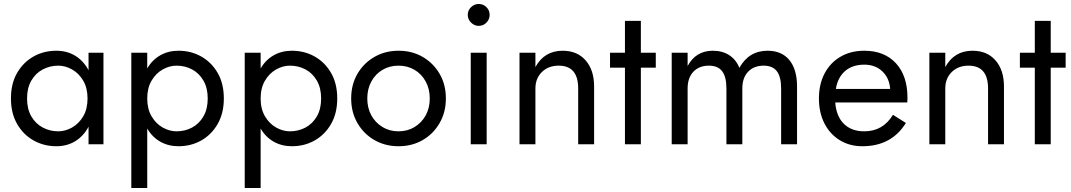

<svg xmlns="http://www.w3.org/2000/svg" viewBox="-20 -725 5381 965"><path d="M35 -230Q35 -305 66 -358.5Q97 -412 148.5 -441Q200 -470 263 -470Q317 -470 358.5 -444.5Q400 -419 425 -372V-460H500V0H425V-88Q400 -41 358.5 -15.5Q317 10 263 10Q201 10 149 -19Q97 -48 66 -102Q35 -156 35 -230ZM116 -230Q116 -177 137.5 -140Q159 -103 195 -84Q231 -65 273 -65Q308 -65 342 -84Q376 -103 398 -140Q420 -177 420 -230Q420 -283 398 -320Q376 -357 342 -376Q308 -395 273 -395Q231 -395 195 -376Q159 -357 137.5 -320Q116 -283 116 -230Z M720 220H640V-460H720V-381Q745 -424 785.5 -447Q826 -470 877 -470Q940 -470 991.5 -441Q1043 -412 1074 -358.5Q1105 -305 1105 -230Q1105 -156 1074 -102Q1043 -48 991.5 -19Q940 10 877 10Q826 10 785.5 -13Q745 -36 720 -79ZM1024 -230Q1024 -283 1002.5 -320Q981 -357 945.5 -376Q910 -395 867 -395Q832 -395 798 -376Q764 -357 742 -320Q720 -283 720 -230Q720 -177 742 -140Q764 -103 798 -84Q832 -65 867 -65Q910 -65 945.5 -84Q981 -103 1002.5 -140Q1024 -177 1024 -230Z M1290 220H1210V-460H1290V-381Q1315 -424 1355.5 -447Q1396 -470 1447 -470Q1510 -470 1561.5 -441Q1613 -412 1644 -358.5Q1675 -305 1675 -230Q1675 -156 1644 -102Q1613 -48 1561.5 -19Q1510 10 1447 10Q1396 10 1355.5 -13Q1315 -36 1290 -79ZM1594 -230Q1594 -283 1572.5 -320Q1551 -357 1515.5 -376Q1480 -395 1437 -395Q1402 -395 1368 -376Q1334 -357 1312 -320Q1290 -283 1290 -230Q1290 -177 1312 -140Q1334 -103 1368 -84Q1402 -65 1437 -65Q1480 -65 1515.5 -84Q1551 -103 1572.5 -140Q1594 -177 1594 -230Z M1745 -230Q1745 -300 1776.5 -354Q1808 -408 1862 -439Q1916 -470 1983 -470Q2051 -470 2104.5 -439Q2158 -408 2189.5 -354Q2221 -300 2221 -230Q2221 -161 2189.5 -106.5Q2158 -52 2104.5 -21Q2051 10 1983 10Q1916 10 1862 -21Q1808 -52 1776.5 -106.5Q1745 -161 1745 -230ZM1826 -230Q1826 -182 1846.5 -145Q1867 -108 1902.5 -86.5Q1938 -65 1983 -65Q2028 -65 2063.5 -86.5Q2099 -108 2119.5 -145Q2140 -182 2140 -230Q2140 -278 2119.5 -315.5Q2099 -353 2063.5 -374Q2028 -395 1983 -395Q1938 -395 1902.5 -374Q1867 -353 1846.5 -315.5Q1826 -278 1826 -230Z M2331 -650Q2331 -673 2347.5 -689Q2364 -705 2386 -705Q2409 -705 2425 -689Q2441 -673 2441 -650Q2441 -628 2425 -611.5Q2409 -595 2386 -595Q2364 -595 2347.5 -611.5Q2331 -628 2331 -650ZM2346 -460H2426V0H2346Z M2886 -280Q2886 -395 2788 -395Q2736 -395 2703.5 -363Q2671 -331 2671 -280V0H2591V-460H2671V-388Q2716 -470 2808 -470Q2881 -470 2923.5 -421.5Q2966 -373 2966 -290V0H2886Z M3046 -460H3121V-620H3201V-460H3276V-385H3201V0H3121V-385H3046Z M3986 -290V0H3906V-280Q3906 -339 3884.5 -367Q3863 -395 3818 -395Q3769 -395 3740 -364.5Q3711 -334 3711 -280V0H3631V-280Q3631 -339 3609.5 -367Q3588 -395 3543 -395Q3494 -395 3465 -364.5Q3436 -334 3436 -280V0H3356V-460H3436V-393Q3477 -470 3563 -470Q3611 -470 3645.5 -447.5Q3680 -425 3696 -384Q3744 -470 3838 -470Q3909 -470 3947.5 -423Q3986 -376 3986 -290Z M4314 10Q4250 10 4200.5 -20.5Q4151 -51 4123.5 -105Q4096 -159 4096 -230Q4096 -302 4124.5 -356Q4153 -410 4204.5 -440Q4256 -470 4324 -470Q4425 -470 4483 -407Q4541 -344 4541 -234Q4541 -227 4540.5 -219.5Q4540 -212 4540 -210H4178Q4183 -141 4221 -103Q4259 -65 4324 -65Q4418 -65 4468 -148L4533 -107Q4461 10 4314 10ZM4324 -400Q4265 -400 4228 -368.5Q4191 -337 4181 -278H4454Q4450 -333 4414.5 -366.5Q4379 -400 4324 -400Z M4946 -280Q4946 -395 4848 -395Q4796 -395 4763.5 -363Q4731 -331 4731 -280V0H4651V-460H4731V-388Q4776 -470 4868 -470Q4941 -470 4983.5 -421.5Q5026 -373 5026 -290V0H4946Z M5106 -460H5181V-620H5261V-460H5336V-385H5261V0H5181V-385H5106Z"/></svg>

Font: Von Book
Style: Regular
Weight: 400
Version: Version 4.000; ttfautohint (v1.8.4.7-5d5b)